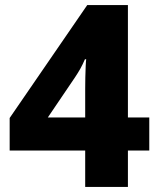

<svg xmlns="http://www.w3.org/2000/svg" viewBox="-20 -735 623 755"><path d="M567 -143H483V0H315V-143H18V-271L323 -715H483V-273H567ZM315 -386Q315 -405 315.5 -430.5Q316 -456 317 -476.5Q318 -497 319 -502H314Q305 -481 296 -465Q287 -449 275 -431L168 -273H315Z"/></svg>

Font: Noto Sans Canadian Aboriginal ExtraBold
Style: Regular
Weight: 800
Designer: Monotype Design Team, Typotheque's Kevin King
Foundry: Monotype Imaging Inc.
Version: Version 2.004; ttfautohint (v1.8.4.7-5d5b)